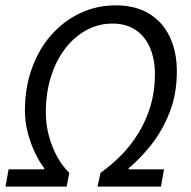

<svg xmlns="http://www.w3.org/2000/svg" viewBox="-27 -688 703 708"><path d="M-6.7 0 4.6 -63.5H136.4V-67.5Q119.7 -88.6 103.2 -122.5Q86.6 -156.3 75.8 -197.2Q64.9 -238 64.9 -280.2Q64.9 -364.2 90.4 -435.3Q115.8 -506.3 161.4 -558.3Q207.1 -610.4 268.2 -639.3Q329.2 -668.3 400.2 -668.3Q471.9 -668.3 522.2 -637.9Q572.6 -607.5 598.9 -552.6Q625.1 -497.6 625.1 -424.5Q625.1 -340.3 598.1 -272.6Q571.2 -204.9 530.1 -153.4Q489.1 -102 447.2 -67.5V-63.5H577.7L566.4 0H332.6L343.8 -50.9Q383.7 -78.8 420.1 -115.8Q456.5 -152.8 484.5 -198.7Q512.4 -244.5 528.4 -298.7Q544.3 -352.8 544.3 -413.7Q544.3 -469.1 526.4 -511.2Q508.5 -553.3 473.7 -577.2Q438.9 -601.1 388.1 -601.1Q335.9 -601.1 291 -576.5Q246 -551.9 212.4 -507.6Q178.8 -463.3 160.4 -403.6Q142 -344 142 -273.2Q142 -228 153.8 -185.4Q165.5 -142.8 185 -108Q204.5 -73.3 228.6 -50.9L218.7 0Z"/></svg>

Font: Source Sans 3
Style: Italic
Weight: 200
Italic angle: -11°
Designer: Paul D. Hunt
Foundry: Adobe
Version: Version 3.046;hotconv 1.0.118;makeotfexe 2.5.65603